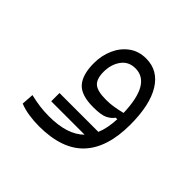

<svg xmlns="http://www.w3.org/2000/svg" viewBox="-140 -488 865 865"><g transform="rotate(45 293.0 -55.0)"><path d="M166.5 104.5V51.8H414.1Q431.6 10.7 434.1 -48.8L423.8 -48.3Q412.6 -31.7 390.6 -21Q368.7 -10.3 318.4 -10.3Q241.7 -10.3 211.2 -45.4Q180.7 -80.6 180.7 -152.8Q180.7 -201.2 199 -242.7Q217.3 -284.2 251.5 -309.3Q285.6 -334.5 333 -334.5Q409.2 -334.5 451.2 -266.4Q493.2 -198.2 493.2 -72.8Q493.2 74.2 422.9 148.7Q352.5 223.1 206.5 223.1Q174.8 223.1 142.1 218.3Q109.4 213.4 83 202.6L86.9 144.5Q119.6 152.3 147.9 156Q176.3 159.7 208 159.7Q324.2 159.7 379.4 104.5ZM434.1 -88.9Q428.7 -269 330.1 -269Q286.6 -269 262.9 -236.1Q239.3 -203.1 239.3 -156.2Q239.3 -111.8 259.8 -93.3Q280.3 -74.7 336.4 -74.7Q362.8 -74.7 386.7 -78.9Q410.6 -83 434.1 -88.9Z"/></g></svg>

Font: CaskaydiaMono NF Light
Style: Regular
Weight: 300
Designer: Aaron Bell
Foundry: Saja Typeworks
Version: Version 2111.001; ttfautohint (v1.8.4);Nerd Fonts 3.1.1